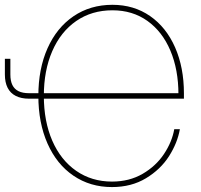

<svg xmlns="http://www.w3.org/2000/svg" viewBox="-20 -757 824 787"><path d="M137.2 -364.3Q137.2 -474.6 174.8 -559.1Q212.4 -643.6 281.2 -690.4Q350.1 -737.3 440.9 -737.3Q528.8 -737.3 595.2 -691.2Q661.6 -645 697.8 -562.5Q733.9 -480 733.9 -374V-352.5H152.3V-375H721.2L711.4 -370.1Q711.4 -471.2 678.5 -549.3Q645.5 -627.4 584.5 -671.1Q523.4 -714.8 440.9 -714.8Q356 -714.8 292.2 -670.7Q228.5 -626.5 194.1 -547.1Q159.7 -467.8 159.7 -364.3Q159.7 -259.8 194.3 -180.2Q229 -100.6 292.5 -56.6Q356 -12.7 439 -12.7Q509.8 -12.7 564.5 -44.4Q619.1 -76.2 652.1 -125.7Q685.1 -175.3 694.3 -227.5H717.3Q707.5 -171.4 672.9 -116.9Q638.2 -62.5 578.4 -26.4Q518.6 9.8 439 9.8Q349.6 9.8 281 -36.9Q212.4 -83.5 174.8 -168.5Q137.2 -253.4 137.2 -364.3ZM22.5 -516.1V-451.7Q22.5 -425.3 30.8 -408.4Q39.1 -391.6 55.9 -383.3Q72.8 -375 99.1 -375H143.6V-352.5H99.1Q66.9 -352.5 44.7 -363.8Q22.5 -375 11.2 -397.2Q0 -419.4 0 -451.7V-516.1Z"/></svg>

Font: Intratopia Thin
Style: Regular
Weight: 100
Designer: Rasmus Andersson
Foundry: rsms
Version: Version 3.000;Glyphs 3.2.3 (3260)